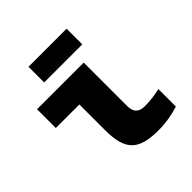

<svg xmlns="http://www.w3.org/2000/svg" viewBox="-185 -821 969 969"><g transform="rotate(-45 300.0 -336.5)"><path d="M438 -126C393 -126 375 -148 375 -192V-500H42V-366H210V-184C210 -35 261 9 404 9C453 9 501 0 547 -14V-139C504 -130 476 -126 438 -126ZM163 -570H435V-682H163Z"/></g></svg>

Font: LT Wave Mono Black
Style: Regular
Weight: 900
Designer: Daniel Lyons
Version: Version 2.5 (Glyphs App)